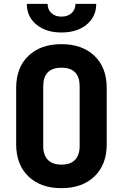

<svg xmlns="http://www.w3.org/2000/svg" viewBox="-20 -970 640 1000"><path d="M300 10Q191.8 10 128 -51.2Q64.2 -112.5 64.2 -218.5V-511.5Q64.2 -618.4 128 -679.2Q191.8 -740 300 -740Q408.2 -740 472 -679.2Q535.8 -618.4 535.8 -511.7V-218.5Q535.8 -112.5 472 -51.2Q408.2 10 300 10ZM300 -112.6Q347.1 -112.6 371 -137.6Q394.8 -162.6 394.8 -208.5V-521.5Q394.8 -568.2 371.4 -592.8Q348 -617.4 300 -617.4Q252.2 -617.4 228.7 -592.8Q205.2 -568.2 205.2 -521.5V-208.5Q205.2 -162.6 229.1 -137.6Q253 -112.6 300 -112.6ZM300 -800.8Q219.5 -800.8 169.6 -841.9Q119.6 -883.1 119.6 -950H228Q228 -920.3 247.6 -901.9Q267.1 -883.4 299.8 -883.4Q333.2 -883.4 353 -901.8Q372.9 -920.1 372.9 -950H481.2Q481.2 -883.3 431.4 -842Q381.6 -800.8 300 -800.8Z"/></svg>

Font: JetBrains Mono
Style: Regular
Weight: 400
Monospace: yes
Designer: Philipp Nurullin, Konstantin Bulenkov
Foundry: JetBrains
Version: Version 2.305